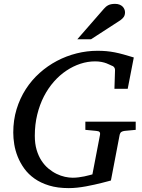

<svg xmlns="http://www.w3.org/2000/svg" viewBox="-20 -947 728 983"><path d="M618.2 -276.9Q608.4 -275.9 601.8 -271.7Q595.2 -267.6 592.8 -257.8L547.9 -22.9Q543 -21.5 530.8 -18.3Q518.6 -15.1 501.5 -10.7Q484.4 -6.3 463.6 -1.7Q442.9 2.9 420.4 7.1Q397.9 11.2 375.2 13.7Q352.5 16.1 332 16.1Q274.9 16.1 231.7 2.9Q188.5 -10.3 157 -32.5Q125.5 -54.7 104.5 -83.7Q83.5 -112.8 70.8 -144.5Q58.1 -176.3 53 -208Q47.9 -239.7 47.9 -268.1Q47.9 -332 64.9 -387.9Q82 -443.8 112.1 -490.5Q142.1 -537.1 182.9 -573.5Q223.6 -609.9 271.7 -635.3Q319.8 -660.6 372.6 -673.8Q425.3 -687 479 -687Q503.4 -687 524.7 -685.1Q545.9 -683.1 567.4 -679Q588.9 -674.8 612.5 -668.2Q636.2 -661.6 665 -652.8L633.8 -492.2H565.9L568.8 -584Q569.8 -595.2 564.5 -602.3Q559.1 -609.4 549.8 -611.8Q547.9 -612.3 541.5 -615.7Q535.2 -619.1 524.7 -623Q514.2 -627 499.5 -629.9Q484.9 -632.8 466.8 -632.8Q429.2 -632.8 391.8 -620.6Q354.5 -608.4 320.1 -585.4Q285.6 -562.5 256.1 -529.1Q226.6 -495.6 204.8 -453.4Q183.1 -411.1 170.7 -360.4Q158.2 -309.6 158.2 -252Q158.2 -211.4 167.5 -179.9Q176.8 -148.4 192.4 -124.5Q208 -100.6 228 -84Q248 -67.4 269.5 -56.9Q291 -46.4 312.5 -41.7Q334 -37.1 352.1 -37.1Q367.2 -37.1 382.6 -39.1Q397.9 -41 411.6 -43.9Q425.3 -46.9 436.3 -49.8Q447.3 -52.7 453.1 -54.2L492.2 -257.8Q493.7 -266.1 489.7 -271Q485.8 -275.9 472.2 -276.9L417 -282.2V-324.2H674.8V-282.2ZM620.1 -884.3Q620.1 -870.1 613.8 -860.6Q607.4 -851.1 596.2 -843.3L446.3 -746.1H376L512.2 -902.3Q517.1 -908.2 522.5 -912.6Q527.8 -917 534.4 -920.4Q541 -923.8 549.6 -925.5Q558.1 -927.2 569.3 -927.2Q582.5 -927.2 592 -923.3Q601.6 -919.4 607.7 -913.3Q613.8 -907.2 616.9 -899.4Q620.1 -891.6 620.1 -884.3Z"/></svg>

Font: Charis SIL Afr
Style: Italic
Weight: 400
Italic angle: -11°
Foundry: SIL International
Version: Version 5.000